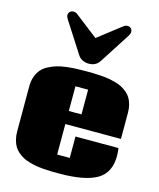

<svg xmlns="http://www.w3.org/2000/svg" viewBox="-142 -1088 993 1202"><g transform="rotate(15 354.0 -487.0)"><path d="M36.1 0ZM288.6 -732.9 160.2 -932.6Q151.4 -946.3 151.4 -958Q151.4 -971.2 160.6 -979.7Q169.9 -988.3 183.6 -988.3Q197.3 -988.3 210 -978.5L357.9 -863.8L505.9 -978.5Q519.5 -989.3 533.7 -989.3Q546.9 -989.3 555.7 -980.5Q564.5 -971.7 564.5 -958.5Q564.5 -946.3 555.7 -932.6L427.2 -732.9Q404.3 -697.8 358.4 -697.8Q337.4 -697.8 318.4 -706.8Q299.3 -715.8 288.6 -732.9ZM315.4 -379.4H397.5V-539.6H315.4ZM675.8 -235.8Q679.7 -206.1 679.7 -185.5Q679.7 -76.2 601.8 -30.8Q523.9 14.6 356.9 14.6Q328.1 14.6 306.6 14.2Q285.2 13.7 256.8 11.5Q228.5 9.3 207.5 5.6Q186.5 2 162.4 -4.9Q138.2 -11.7 120.8 -21.2Q103.5 -30.8 86.7 -44.9Q69.8 -59.1 59.3 -76.9Q48.8 -94.7 42.5 -119.1Q36.1 -143.6 36.1 -172.4V-465.3Q36.1 -501 46.9 -529.5Q57.6 -558.1 74.5 -576.9Q91.3 -595.7 118.4 -609.4Q145.5 -623 171.1 -630.4Q196.8 -637.7 231.9 -641.8Q267.1 -646 293.7 -647Q320.3 -647.9 356 -647.9Q383.8 -647.9 404.8 -647.5Q425.8 -647 453.9 -645Q481.9 -643.1 502.7 -639.4Q523.4 -635.7 547.9 -629.2Q572.3 -622.6 589.8 -613.3Q607.4 -604 624.5 -590.1Q641.6 -576.2 652.1 -558.8Q662.6 -541.5 669.2 -517.8Q675.8 -494.1 675.8 -465.8V-294.9H315.4V-97.2H397V-235.8Z"/></g></svg>

Font: Coda ExtraBold
Style: Regular
Weight: 800
Version: Version 2.001; ttfautohint (v0.8) -r 50 -G 200 -x